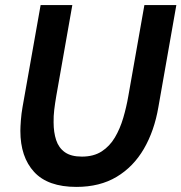

<svg xmlns="http://www.w3.org/2000/svg" viewBox="-20 -720 712 754"><path d="M280 14Q168 14 114 -44.8Q60 -103.5 60 -206Q60 -221 62 -247.8Q64 -274.5 68.5 -299.5L139.5 -700H264L201 -343Q196 -314 193 -288.8Q190 -263.5 190.5 -239.5Q190.5 -200.5 200.5 -170Q210.5 -139.5 234.8 -122.2Q259 -105 301.5 -105Q348 -105 379.5 -125.5Q411 -146 431.2 -180.2Q451.5 -214.5 464 -257Q476.5 -299.5 484 -343L547 -700H672.5L602 -299.5Q586 -206 545 -135.5Q504 -65 438 -25.5Q372 14 280 14Z"/></svg>

Font: Cabin
Style: Bold Italic
Weight: 700
Width: 4
Italic angle: -10°
Designer: Pablo Impallari
Foundry: Pablo Impallari. http://www.impallari.com Igino Marini. http://www.ikern.com
Version: Version 3.001